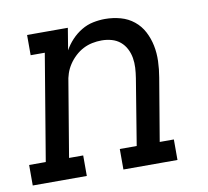

<svg xmlns="http://www.w3.org/2000/svg" viewBox="-75 -610 740 682"><g transform="rotate(-10 295.0 -269.0)"><path d="M-10 0V-74H50L114 -457H63V-530H210L197 -451Q208 -471 224 -488Q240 -505 260 -517Q280 -529 302 -533.5Q324 -538 345 -538Q374 -538 401 -530.5Q428 -523 449 -506Q470 -489 482.5 -465Q495 -441 500.5 -414Q506 -387 505 -358Q504 -329 499 -300L461 -74H512V0H317V-74H378L417 -312Q420 -331 421 -349Q422 -367 419 -384.5Q416 -402 408 -417.5Q400 -433 387 -444Q374 -455 356.5 -460Q339 -465 320 -465Q303 -465 286 -461.5Q269 -458 253.5 -450Q238 -442 224.5 -429.5Q211 -417 201 -402Q191 -387 185.5 -370.5Q180 -354 178 -337L134 -74H185V0Z"/></g></svg>

Font: Iosevka Slab Extended Oblique
Style: Regular
Weight: 400
Width: 7
Italic angle: -9°
Monospace: yes
Designer: Belleve Invis
Foundry: Belleve Invis
Version: Version 11.1.0; ttfautohint (v1.8.3)